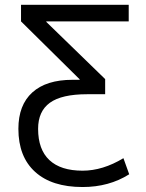

<svg xmlns="http://www.w3.org/2000/svg" viewBox="-20 -750 595 780"><path d="M502.9 -663.1H168V-661.1L407.2 -428.7V-367.2H334Q230.5 -367.2 182.6 -332.5Q134.8 -297.9 134.8 -226.6Q134.8 -142.6 180.7 -99.6Q226.6 -56.6 315.4 -56.6Q397.5 -56.6 481.4 -107.4L504.9 -42Q422.9 9.8 315.4 9.8Q190.4 9.8 122.6 -51.8Q54.7 -113.3 54.7 -226.6Q54.7 -323.2 111.3 -374.5Q168 -425.8 274.4 -425.8H303.7V-427.7L65.4 -663.1V-730.5H502.9Z"/></svg>

Font: Mgen+ 1c regular
Style: Regular
Weight: 400
Designer: [Source Han Sans]
Ryoko NISHIZUKA  (kana & ideographs); Paul D. Hunt (Latin, Greek & Cyrillic); Wenlong ZHANG  (bopomofo
Version: Version 1.059.20150602